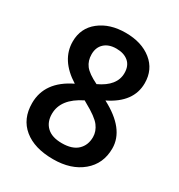

<svg xmlns="http://www.w3.org/2000/svg" viewBox="-174 -840 899 966"><g transform="rotate(30 275.5 -357.0)"><path d="M356.9 -377.9Q507.8 -298.8 507.8 -186Q507.8 -97.2 443.8 -43.7Q379.9 9.8 275.9 9.8Q167 9.8 105.5 -40.8Q43.9 -91.3 43.9 -182.1Q43.9 -307.6 181.2 -374Q65.9 -445.8 65.9 -553.2Q65.9 -630.9 125 -677.5Q184.1 -724.1 275.9 -724.1Q368.7 -724.1 426.8 -677.5Q484.9 -630.9 484.9 -551.8Q484.9 -440.4 356.9 -377.9ZM276.9 -426.8Q371.1 -470.7 371.1 -544.9Q371.1 -587.4 345 -609.6Q318.8 -631.8 274.9 -631.8Q231 -631.8 205.6 -608.4Q180.2 -585 180.2 -544.9Q180.2 -507.3 200.4 -480.7Q220.7 -454.1 276.9 -426.8ZM266.1 -326.2Q157.2 -272.5 157.2 -185.1Q157.2 -137.7 186.8 -109.9Q216.3 -82 273.9 -82Q334 -82 364.5 -110.8Q395 -139.6 395 -187Q395 -220.2 372.6 -250Q350.1 -279.8 278.8 -318.8Z"/></g></svg>

Font: Droid Sans TV
Style: Bold
Weight: 600
Version: Version 1.00